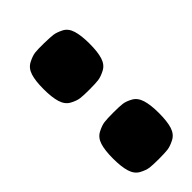

<svg xmlns="http://www.w3.org/2000/svg" viewBox="-20 -948 528 528"><g transform="rotate(45 244.5 -684.0)"><path d="M180.5 -601Q161 -595 129 -595Q97 -595 78 -601Q59 -607 51 -622.5Q43 -638 41.5 -649.5Q40 -661 40.5 -685.5Q41 -710 42.5 -720.5Q44 -731 51.5 -746Q59 -761 78.5 -767Q98 -773 130 -773Q162 -773 181 -767Q200 -761 208 -745.5Q216 -730 217.5 -718.5Q219 -707 219 -683.5Q219 -660 217.5 -648.5Q216 -637 208 -622Q200 -607 180.5 -601ZM450.5 -601Q431 -595 399 -595Q367 -595 348 -601Q329 -607 321 -622.5Q313 -638 311.5 -649.5Q310 -661 310 -685Q310 -709 311.5 -720.5Q313 -732 321 -746.5Q329 -761 348.5 -767Q368 -773 400 -773Q432 -773 451 -767Q470 -761 478 -745.5Q486 -730 487.5 -718.5Q489 -707 489 -683.5Q489 -660 487.5 -648.5Q486 -637 478 -622Q470 -607 450.5 -601Z"/></g></svg>

Font: Fredoka One
Style: Regular
Weight: 400
Version: Version 1.001;April 7, 2020;FontCreator 12.0.0.2522 64-bit